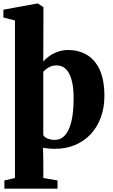

<svg xmlns="http://www.w3.org/2000/svg" viewBox="-20 -840 646 1098"><path d="M5 239V192L65.5 178V-723L-0.5 -740V-784.5L189.5 -819.5H197.5L228.5 -799L227.5 -488Q239.5 -503 260.5 -518.2Q281.5 -533.5 309.8 -543.8Q338 -554 369.5 -554Q431 -554 477.8 -525.8Q524.5 -497.5 550.8 -439.5Q577 -381.5 577 -291.5Q577 -224 556.5 -168.2Q536 -112.5 498.5 -72.5Q461 -32.5 409.2 -10.8Q357.5 11 295 11Q275.5 11 257 9.2Q238.5 7.5 226 5.5L227.5 66.5L228 178L309 192V239ZM293.5 -40Q327 -40 350.8 -65.5Q374.5 -91 387.5 -142.2Q400.5 -193.5 401 -271.5Q401.5 -326 394 -363.2Q386.5 -400.5 373.2 -423.2Q360 -446 342.2 -456Q324.5 -466 303.5 -466Q284.5 -466 269.8 -460Q255 -454 244.5 -445.2Q234 -436.5 227.5 -429V-67.5Q233.5 -55 252.5 -47.5Q271.5 -40 293.5 -40Z"/></svg>

Font: Merriweather 60pt Black
Style: Regular
Weight: 900
Version: Version 2.100